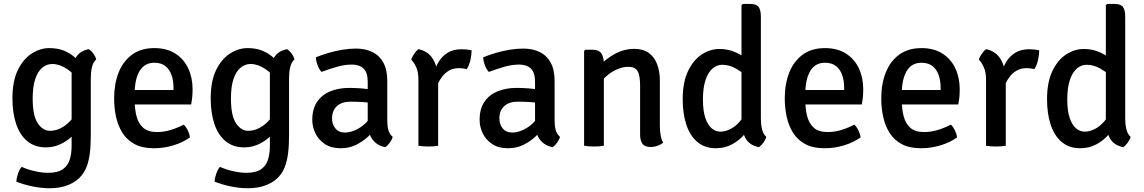

<svg xmlns="http://www.w3.org/2000/svg" viewBox="-20 -756 5937 996"><path d="M479 -447.5Q463 -433.5 457 -407.8Q451 -382 451 -353V-56.5Q451 0.5 445.8 40.2Q440.5 80 430 107.2Q419.5 134.5 403.5 154Q380 184 337.5 202.2Q295 220.5 238.5 220.5Q192.5 220.5 146 210.5Q99.5 200.5 65 186.5Q65.5 167.5 73.2 145Q81 122.5 92.5 109.5Q124 124 161.5 132.2Q199 140.5 228.5 140.5Q279.5 140.5 306 121.8Q332.5 103 342 71.2Q351.5 39.5 351.5 1V-369.5Q351.5 -417 371.5 -454.2Q391.5 -491.5 440.5 -501Q453 -493.5 464.5 -477.5Q476 -461.5 479 -447.5ZM44.5 -246Q44.5 -335 72.5 -392.5Q100.5 -450 144.5 -478.2Q188.5 -506.5 235.5 -506.5Q279 -506.5 311 -493.5Q343 -480.5 366 -460.5Q389 -440.5 406 -419.5L392 -331.5Q366 -372.5 327.5 -398.2Q289 -424 251.5 -424Q222.5 -424 199.2 -404.8Q176 -385.5 162.8 -346Q149.5 -306.5 149.5 -245Q149.5 -156 175.8 -116.8Q202 -77.5 238.5 -77.5Q279 -77.5 315.8 -103.5Q352.5 -129.5 373 -170L388.5 -91Q375 -68.5 350 -45.5Q325 -22.5 291.2 -7Q257.5 8.5 218 8.5Q160.5 8.5 121.8 -23.5Q83 -55.5 63.8 -112.8Q44.5 -170 44.5 -246Z M636.5 -214V-289H880V-302Q880 -337 870 -366.2Q860 -395.5 838.2 -413Q816.5 -430.5 780.5 -430.5Q729.5 -430.5 704 -387.5Q678.5 -344.5 678.5 -269V-237.5Q678.5 -190.5 688.2 -152.8Q698 -115 723 -93Q748 -71 793.5 -71Q831.5 -71 866.5 -82Q901.5 -93 933 -109.5Q946 -97 954.8 -78.2Q963.5 -59.5 965.5 -43.5Q930 -17.5 880.2 -2.2Q830.5 13 778 13Q718.5 13 678.8 -8.2Q639 -29.5 615.8 -66Q592.5 -102.5 582.2 -149Q572 -195.5 572 -246Q572 -320.5 595.2 -379.5Q618.5 -438.5 665 -472.5Q711.5 -506.5 780.5 -506.5Q845.5 -506.5 889.8 -478Q934 -449.5 956.5 -401.2Q979 -353 979 -293.5Q979 -269.5 977.2 -252.2Q975.5 -235 971.5 -214Z M1507.5 -447.5Q1491.5 -433.5 1485.5 -407.8Q1479.5 -382 1479.5 -353V-56.5Q1479.5 0.5 1474.2 40.2Q1469 80 1458.5 107.2Q1448 134.5 1432 154Q1408.5 184 1366 202.2Q1323.5 220.5 1267 220.5Q1221 220.5 1174.5 210.5Q1128 200.5 1093.5 186.5Q1094 167.5 1101.8 145Q1109.5 122.5 1121 109.5Q1152.5 124 1190 132.2Q1227.5 140.5 1257 140.5Q1308 140.5 1334.5 121.8Q1361 103 1370.5 71.2Q1380 39.5 1380 1V-369.5Q1380 -417 1400 -454.2Q1420 -491.5 1469 -501Q1481.5 -493.5 1493 -477.5Q1504.5 -461.5 1507.5 -447.5ZM1073 -246Q1073 -335 1101 -392.5Q1129 -450 1173 -478.2Q1217 -506.5 1264 -506.5Q1307.5 -506.5 1339.5 -493.5Q1371.5 -480.5 1394.5 -460.5Q1417.5 -440.5 1434.5 -419.5L1420.5 -331.5Q1394.5 -372.5 1356 -398.2Q1317.5 -424 1280 -424Q1251 -424 1227.8 -404.8Q1204.5 -385.5 1191.2 -346Q1178 -306.5 1178 -245Q1178 -156 1204.2 -116.8Q1230.5 -77.5 1267 -77.5Q1307.5 -77.5 1344.2 -103.5Q1381 -129.5 1401.5 -170L1417 -91Q1403.5 -68.5 1378.5 -45.5Q1353.5 -22.5 1319.8 -7Q1286 8.5 1246.5 8.5Q1189 8.5 1150.2 -23.5Q1111.5 -55.5 1092.2 -112.8Q1073 -170 1073 -246Z M1600 -134Q1600 -191.5 1625.2 -228.2Q1650.5 -265 1693.8 -282.5Q1737 -300 1791.5 -300Q1819.5 -300 1854.8 -297.5Q1890 -295 1920.5 -288V-218.5Q1894 -225 1860.5 -226.8Q1827 -228.5 1798 -228.5Q1752.5 -228.5 1727.5 -205.2Q1702.5 -182 1702.5 -141.5Q1702.5 -111 1719.8 -89.8Q1737 -68.5 1770 -68.5Q1806.5 -68.5 1847 -93.8Q1887.5 -119 1915.5 -168.5L1931.5 -90Q1913.5 -69 1887 -45Q1860.5 -21 1825.8 -4Q1791 13 1747 13Q1697.5 13 1664.8 -9Q1632 -31 1616 -64.8Q1600 -98.5 1600 -134ZM2017 -46Q2013.5 -32 2002.2 -16.2Q1991 -0.5 1978.5 7.5Q1947 1 1927.5 -16Q1908 -33 1898.8 -56.8Q1889.5 -80.5 1887.5 -107V-332.5Q1887.5 -379.5 1866 -400.2Q1844.5 -421 1805.5 -421Q1768 -421 1728 -409.5Q1688 -398 1648 -383Q1636 -395 1627.8 -416.8Q1619.5 -438.5 1618.5 -458.5Q1646.5 -470.5 1682 -481Q1717.5 -491.5 1754.8 -497.8Q1792 -504 1826 -504Q1875.5 -504 1912 -486Q1948.5 -468 1968.8 -431Q1989 -394 1989 -336.5V-131.5Q1989 -103.5 1994.5 -82.2Q2000 -61 2017 -46Z M2426.5 -495Q2426.5 -474 2420.8 -446.5Q2415 -419 2401.5 -397.5Q2392 -400 2381.5 -401.2Q2371 -402.5 2361 -402.5Q2332.5 -402.5 2311.2 -390.8Q2290 -379 2275 -360Q2260 -341 2249.8 -318.8Q2239.5 -296.5 2233 -274.5L2218 -293.5Q2218.5 -329 2227.2 -365.2Q2236 -401.5 2253.8 -432.2Q2271.5 -463 2301 -481.8Q2330.5 -500.5 2373.5 -500.5Q2387 -500.5 2399.8 -499.2Q2412.5 -498 2426.5 -495ZM2113.5 -446Q2117 -460 2128 -476.2Q2139 -492.5 2151 -501Q2201 -490 2225.2 -450.8Q2249.5 -411.5 2253 -352V0Q2243 2 2229.5 3Q2216 4 2202 4Q2188 4 2174.5 3Q2161 2 2150.5 0V-343Q2150.5 -383 2138.5 -408.5Q2126.5 -434 2113.5 -446Z M2468 -134Q2468 -191.5 2493.2 -228.2Q2518.5 -265 2561.8 -282.5Q2605 -300 2659.5 -300Q2687.5 -300 2722.8 -297.5Q2758 -295 2788.5 -288V-218.5Q2762 -225 2728.5 -226.8Q2695 -228.5 2666 -228.5Q2620.5 -228.5 2595.5 -205.2Q2570.5 -182 2570.5 -141.5Q2570.5 -111 2587.8 -89.8Q2605 -68.5 2638 -68.5Q2674.5 -68.5 2715 -93.8Q2755.5 -119 2783.5 -168.5L2799.5 -90Q2781.5 -69 2755 -45Q2728.5 -21 2693.8 -4Q2659 13 2615 13Q2565.5 13 2532.8 -9Q2500 -31 2484 -64.8Q2468 -98.5 2468 -134ZM2885 -46Q2881.5 -32 2870.2 -16.2Q2859 -0.5 2846.5 7.5Q2815 1 2795.5 -16Q2776 -33 2766.8 -56.8Q2757.5 -80.5 2755.5 -107V-332.5Q2755.5 -379.5 2734 -400.2Q2712.5 -421 2673.5 -421Q2636 -421 2596 -409.5Q2556 -398 2516 -383Q2504 -395 2495.8 -416.8Q2487.5 -438.5 2486.5 -458.5Q2514.5 -470.5 2550 -481Q2585.5 -491.5 2622.8 -497.8Q2660 -504 2694 -504Q2743.5 -504 2780 -486Q2816.5 -468 2836.8 -431Q2857 -394 2857 -336.5V-131.5Q2857 -103.5 2862.5 -82.2Q2868 -61 2885 -46Z M3054.5 -498Q3087 -498 3099.8 -478.5Q3112.5 -459 3112.5 -424.5V0Q3102 2 3088.8 3Q3075.5 4 3061.5 4Q3047.5 4 3034 3Q3020.5 2 3010 0V-491.5L3016 -498ZM3403 -105.5Q3403 -79.5 3406.8 -56.2Q3410.5 -33 3420 -15.5Q3408.5 -6 3391.2 0.2Q3374 6.5 3355 6.5Q3325 6.5 3312.8 -10Q3300.5 -26.5 3300.5 -59V-313.5Q3300.5 -364 3287.8 -386.8Q3275 -409.5 3238 -409.5Q3213 -409.5 3183.8 -397.5Q3154.5 -385.5 3128.5 -363.5Q3102.5 -341.5 3086.5 -311.5V-410.5Q3120 -449 3168.5 -475.8Q3217 -502.5 3271 -502.5Q3317.5 -502.5 3346.5 -480.8Q3375.5 -459 3389.2 -422Q3403 -385 3403 -338.5Z M3927 -140.5Q3927 -111.5 3933 -86Q3939 -60.5 3955 -46Q3951.5 -32 3940.2 -16.2Q3929 -0.5 3916.5 7.5Q3867.5 -2.5 3847 -39.5Q3826.5 -76.5 3826.5 -124.5V-729L3833 -735.5H3872Q3904 -735.5 3915.5 -719.8Q3927 -704 3927 -669.5ZM3521.5 -241Q3521.5 -330 3549.5 -388Q3577.5 -446 3621.2 -474Q3665 -502 3712.5 -502Q3760.5 -502 3800.5 -482.5Q3840.5 -463 3875.5 -437.5L3864 -355.5Q3835 -378 3799.8 -399Q3764.5 -420 3727 -420Q3699 -420 3676.2 -400.5Q3653.5 -381 3640 -341.2Q3626.5 -301.5 3626.5 -240Q3626.5 -181 3639 -144Q3651.5 -107 3672.2 -90Q3693 -73 3716.5 -73Q3742 -73 3769.5 -86.8Q3797 -100.5 3820.5 -129Q3844 -157.5 3857 -202L3878 -125.5Q3869 -92 3842.8 -60.2Q3816.5 -28.5 3778.5 -7.8Q3740.5 13 3693 13Q3636.5 13 3598 -19.2Q3559.5 -51.5 3540.5 -108.8Q3521.5 -166 3521.5 -241Z M4115.5 -214V-289H4359V-302Q4359 -337 4349 -366.2Q4339 -395.5 4317.2 -413Q4295.5 -430.5 4259.5 -430.5Q4208.5 -430.5 4183 -387.5Q4157.5 -344.5 4157.5 -269V-237.5Q4157.5 -190.5 4167.2 -152.8Q4177 -115 4202 -93Q4227 -71 4272.5 -71Q4310.5 -71 4345.5 -82Q4380.5 -93 4412 -109.5Q4425 -97 4433.8 -78.2Q4442.5 -59.5 4444.5 -43.5Q4409 -17.5 4359.2 -2.2Q4309.5 13 4257 13Q4197.5 13 4157.8 -8.2Q4118 -29.5 4094.8 -66Q4071.5 -102.5 4061.2 -149Q4051 -195.5 4051 -246Q4051 -320.5 4074.2 -379.5Q4097.5 -438.5 4144 -472.5Q4190.5 -506.5 4259.5 -506.5Q4324.5 -506.5 4368.8 -478Q4413 -449.5 4435.5 -401.2Q4458 -353 4458 -293.5Q4458 -269.5 4456.2 -252.2Q4454.5 -235 4450.5 -214Z M4616 -214V-289H4859.5V-302Q4859.5 -337 4849.5 -366.2Q4839.5 -395.5 4817.8 -413Q4796 -430.5 4760 -430.5Q4709 -430.5 4683.5 -387.5Q4658 -344.5 4658 -269V-237.5Q4658 -190.5 4667.8 -152.8Q4677.5 -115 4702.5 -93Q4727.5 -71 4773 -71Q4811 -71 4846 -82Q4881 -93 4912.5 -109.5Q4925.5 -97 4934.2 -78.2Q4943 -59.5 4945 -43.5Q4909.5 -17.5 4859.8 -2.2Q4810 13 4757.5 13Q4698 13 4658.2 -8.2Q4618.5 -29.5 4595.2 -66Q4572 -102.5 4561.8 -149Q4551.5 -195.5 4551.5 -246Q4551.5 -320.5 4574.8 -379.5Q4598 -438.5 4644.5 -472.5Q4691 -506.5 4760 -506.5Q4825 -506.5 4869.2 -478Q4913.5 -449.5 4936 -401.2Q4958.5 -353 4958.5 -293.5Q4958.5 -269.5 4956.8 -252.2Q4955 -235 4951 -214Z M5371 -495Q5371 -474 5365.2 -446.5Q5359.5 -419 5346 -397.5Q5336.5 -400 5326 -401.2Q5315.5 -402.5 5305.5 -402.5Q5277 -402.5 5255.8 -390.8Q5234.5 -379 5219.5 -360Q5204.5 -341 5194.2 -318.8Q5184 -296.5 5177.5 -274.5L5162.5 -293.5Q5163 -329 5171.8 -365.2Q5180.5 -401.5 5198.2 -432.2Q5216 -463 5245.5 -481.8Q5275 -500.5 5318 -500.5Q5331.5 -500.5 5344.2 -499.2Q5357 -498 5371 -495ZM5058 -446Q5061.5 -460 5072.5 -476.2Q5083.5 -492.5 5095.5 -501Q5145.5 -490 5169.8 -450.8Q5194 -411.5 5197.5 -352V0Q5187.5 2 5174 3Q5160.5 4 5146.5 4Q5132.5 4 5119 3Q5105.5 2 5095 0V-343Q5095 -383 5083 -408.5Q5071 -434 5058 -446Z M5817 -140.5Q5817 -111.5 5823 -86Q5829 -60.5 5845 -46Q5841.5 -32 5830.2 -16.2Q5819 -0.5 5806.5 7.5Q5757.5 -2.5 5737 -39.5Q5716.5 -76.5 5716.5 -124.5V-729L5723 -735.5H5762Q5794 -735.5 5805.5 -719.8Q5817 -704 5817 -669.5ZM5411.5 -241Q5411.5 -330 5439.5 -388Q5467.5 -446 5511.2 -474Q5555 -502 5602.5 -502Q5650.5 -502 5690.5 -482.5Q5730.5 -463 5765.5 -437.5L5754 -355.5Q5725 -378 5689.8 -399Q5654.5 -420 5617 -420Q5589 -420 5566.2 -400.5Q5543.5 -381 5530 -341.2Q5516.5 -301.5 5516.5 -240Q5516.5 -181 5529 -144Q5541.5 -107 5562.2 -90Q5583 -73 5606.5 -73Q5632 -73 5659.5 -86.8Q5687 -100.5 5710.5 -129Q5734 -157.5 5747 -202L5768 -125.5Q5759 -92 5732.8 -60.2Q5706.5 -28.5 5668.5 -7.8Q5630.5 13 5583 13Q5526.5 13 5488 -19.2Q5449.5 -51.5 5430.5 -108.8Q5411.5 -166 5411.5 -241Z"/></svg>

Font: Signika Light
Style: Regular
Weight: 400
Version: Version 2.003;gftools[0.9.32]